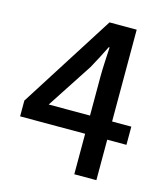

<svg xmlns="http://www.w3.org/2000/svg" viewBox="-110 -822 790 907"><g transform="rotate(15 285.0 -368.0)"><path d="M136 -287 281 -509C302 -547 322 -585 340 -622H344C342 -582 338 -520 338 -480V-287ZM540 -287H446V-736H313L20 -275V-198H338V0H446V-198H540Z"/></g></svg>

Font: Noto Sans T Chinese Medium
Style: Regular
Weight: 500
Designer: Ryoko NISHIZUKA (kana & ideographs); Paul D. Hunt (Latin, Greek & Cyrillic); Wenlong ZHANG (bopomofo); Sandoll Communica
Foundry: Adobe Systems Incorporated
Version: Version 1.000;PS 1;hotconv 1.0.78;makeotf.lib2.5.61930